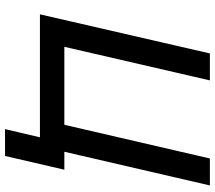

<svg xmlns="http://www.w3.org/2000/svg" viewBox="-66 -663 871 779"><g transform="rotate(90 369.5 -273.5)"><path d="M503.9 141.6 537.1 0H38.1L196.8 -689.5H306.2L169.9 -99.1H486.3L623 -689.5H732.4L595.7 -99.1H668.5L612.8 141.6Z"/></g></svg>

Font: Acari Sans SemiBold
Style: Italic
Weight: 600
Italic angle: -13°
Designer: Alfredo Marco Pradil and Stefan Peev
Foundry: Hanken Design Co.
Version: Version 1.045;January 11, 2019;FontCreator 11.5.0.2425 64-bi